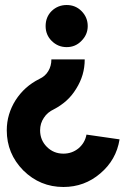

<svg xmlns="http://www.w3.org/2000/svg" viewBox="-20 -532 501 766"><path d="M162 -428Q162 -393 186 -369Q211 -344 246 -344Q281 -344 305 -369Q330 -394 330 -428Q330 -463 305 -488Q281 -512 246 -512Q211 -512 186 -488Q162 -464 162 -428ZM233 214Q317 214 380 160Q444 106 457 24L325 5Q319 38 293 60Q267 81 233 81Q194 81 167 54Q140 27 140 -12Q140 -40 155 -62Q162 -73 172 -81.5Q182 -90 195 -96Q222 -110 244.5 -130Q267 -150 284 -178Q301 -205 309.5 -234Q318 -263 318 -295H185Q185 -269 173 -249Q161 -228 137 -217Q107 -202 83.5 -181Q60 -160 42 -132Q25 -105 16 -75Q7 -45 7 -12Q7 81 73 148Q140 214 233 214Z"/></svg>

Font: Unageo
Style: Bold
Weight: 700
Designer: Richard Sepsi
Foundry: Richard Sepsi
Version: Version 2.000